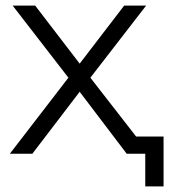

<svg xmlns="http://www.w3.org/2000/svg" viewBox="-20 -546 601 682"><path d="M430 0 263 -220 95 0H15L223 -270L25 -526H105L263 -320L421 -526H499L301 -270L511 0ZM561 -61V116H496V0H429V-61Z"/></svg>

Font: Montserrat-Regular
Style: Regular
Weight: 400
Version: Version 7.200